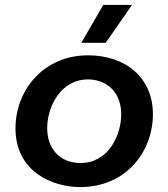

<svg xmlns="http://www.w3.org/2000/svg" viewBox="-20 -753 685 781"><path d="M306 8C493 8 602 -136 602 -289C602 -435 493 -528 338 -528C156 -528 43 -385 43 -231C43 -54 194 8 306 8ZM308 -90C225 -90 172 -146 172 -232C172 -319 227 -430 338 -430C407 -430 473 -385 473 -288C473 -201 420 -90 308 -90ZM410 -579 517 -733H400L311 -579Z"/></svg>

Font: Fixel Display SemiBold
Style: Italic
Weight: 600
Italic angle: -10°
Designer: AlfaBravo + MacPaw
Foundry: Kyrylo Tkachov, Marchela Mozhyna, Serhii Makarenko, Maria Weinstein, Zakhar Kryvoshyya
Version: Version 1.210;Glyphs 3.2 (3217)